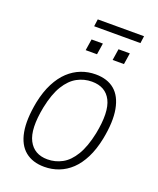

<svg xmlns="http://www.w3.org/2000/svg" viewBox="-140 -831 758 924"><g transform="rotate(20 238.5 -369.5)"><path d="M199 8Q139 8 101 -23Q63 -54 51.5 -116Q40 -178 58 -271Q70 -329 92 -371.5Q114 -414 143 -441Q172 -468 207 -481.5Q242 -495 281 -495Q341 -495 378 -464Q415 -433 426.5 -370.5Q438 -308 420 -217Q408 -158 386.5 -115.5Q365 -73 336.5 -46Q308 -19 273 -5.5Q238 8 199 8ZM201 -31Q241 -31 276 -50Q311 -69 337.5 -113Q364 -157 379 -229Q402 -345 374 -400.5Q346 -456 276 -456Q236 -456 201 -437Q166 -418 139.5 -375Q113 -332 98 -259Q75 -142 104 -86.5Q133 -31 201 -31ZM194 -710 199 -747H436L431 -710ZM195 -588 204 -646H262L253 -588ZM333 -588 342 -646H400L391 -588Z"/></g></svg>

Font: Nunito Sans 10pt Condensed ExtraLight
Style: Italic
Weight: 250
Width: 3
Italic angle: -9°
Designer: Vernon Adams
Foundry: Vernon Adams
Version: Version 3.101;gftools[0.9.27]